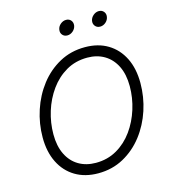

<svg xmlns="http://www.w3.org/2000/svg" viewBox="-133 -1029 1014 1146"><g transform="rotate(-15 374.5 -456.5)"><path d="M332.5 10.3Q251 10.3 191.2 -25.6Q131.3 -61.5 98.6 -127.2Q65.9 -192.9 65.9 -281.7Q65.9 -367.7 92.8 -449Q119.6 -530.3 169.9 -595.5Q220.2 -660.6 290.8 -699.2Q361.3 -737.8 448.2 -737.8Q529.8 -737.8 589.4 -701.9Q648.9 -666 681.4 -600.6Q713.9 -535.2 713.9 -445.8Q713.9 -359.9 687.3 -278.6Q660.6 -197.3 610.4 -132.1Q560.1 -66.9 489.7 -28.3Q419.4 10.3 332.5 10.3ZM335 -53.7Q407.2 -53.7 465.1 -87.2Q522.9 -120.6 563.5 -177Q604 -233.4 625.7 -302.7Q647.5 -372.1 647.5 -443.8Q647.5 -517.1 622.1 -568.4Q596.7 -619.6 551.3 -646.7Q505.9 -673.8 445.8 -673.8Q373 -673.8 315.2 -640.4Q257.3 -606.9 216.6 -550.3Q175.8 -493.7 154.3 -424.3Q132.8 -355 132.8 -283.2Q132.8 -210.9 158 -159.4Q183.1 -107.9 228.8 -80.8Q274.4 -53.7 335 -53.7ZM569.3 -832.5Q550.3 -832.5 539.1 -845.9Q527.8 -859.4 530.8 -878.4Q534.2 -897.5 550 -910.9Q565.9 -924.3 584.5 -924.3Q603.5 -924.3 614.7 -910.9Q626 -897.5 622.6 -878.4Q619.6 -859.4 604 -845.9Q588.4 -832.5 569.3 -832.5ZM366.7 -832.5Q347.7 -832.5 336.4 -845.9Q325.2 -859.4 328.6 -878.4Q331.5 -897.5 347.4 -910.9Q363.3 -924.3 382.3 -924.3Q401.4 -924.3 412.4 -910.9Q423.3 -897.5 420.4 -878.4Q417 -859.4 401.4 -845.9Q385.7 -832.5 366.7 -832.5Z"/></g></svg>

Font: Inter 20pt Light
Style: Italic
Weight: 300
Italic angle: -9.3988°
Version: Version 4.001;git-66647c0bb